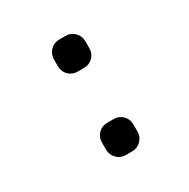

<svg xmlns="http://www.w3.org/2000/svg" viewBox="-127 -666 753 765"><g transform="rotate(-30 250.0 -283.5)"><path d="M240.2 -17.6Q215.8 -17.6 199.2 -34.7Q182.6 -51.8 182.6 -75.2V-108.4Q182.6 -132.8 199.2 -149.4Q215.8 -166 240.2 -166H269.5Q293.9 -166 310.5 -149.4Q327.1 -132.8 327.1 -108.4V-75.2Q327.1 -51.8 310.5 -34.7Q293.9 -17.6 269.5 -17.6ZM240.2 -401.4Q215.8 -401.4 199.2 -418Q182.6 -434.6 182.6 -459V-491.2Q182.6 -514.6 199.2 -531.7Q215.8 -548.8 240.2 -548.8H269.5Q293.9 -548.8 310.5 -531.7Q327.1 -514.6 327.1 -491.2V-459Q327.1 -434.6 310.5 -418Q293.9 -401.4 269.5 -401.4Z"/></g></svg>

Font: Rounded Mgen+ 1m bold
Style: Bold
Weight: 700
Designer: [Source Han Sans]
Ryoko NISHIZUKA  (kana & ideographs); Paul D. Hunt (Latin, Greek & Cyrillic); Wenlong ZHANG  (bopomofo
Version: Version 1.059.20150602